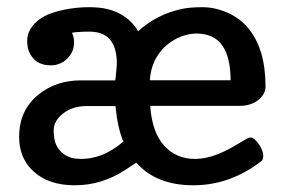

<svg xmlns="http://www.w3.org/2000/svg" viewBox="-20 -519 816 548"><path d="M185.5 -425.3Q191.4 -412.6 191.4 -398.9Q191.4 -384.8 186.5 -372.6Q180.7 -360.4 171.9 -351.6Q153.3 -333 124.5 -332.5Q79.1 -332.5 62.5 -372.6Q57.6 -384.8 57.6 -402.8Q57.6 -420.4 66.9 -436Q76.2 -451.7 91.3 -462.9Q106.4 -474.1 126 -481Q144.5 -487.8 165 -491.7Q200.7 -498.5 232.9 -498.5Q265.1 -498.5 286.1 -493.2Q307.6 -488.3 324.2 -478.5Q357.4 -460 374 -429.7Q427.7 -478.5 500 -493.7Q523.4 -498.5 558.1 -498.5Q592.8 -498.5 628.4 -483.2Q664.1 -467.8 688.5 -438.5Q737.8 -379.4 737.8 -272.5Q737.8 -250 716.8 -233.4Q695.8 -216.8 663.1 -216.8H408.7Q414.1 -141.1 448.5 -103.3Q482.9 -65.4 536.6 -65.4Q587.4 -65.4 650.9 -103.5L685.1 -123.5Q687.5 -124.5 689.5 -125.5Q691.4 -126.5 696.3 -126.5Q700.7 -126.5 707.3 -120.8Q713.9 -115.2 719.2 -106.9Q731.4 -87.9 731.4 -75.7Q731.4 -63 726.6 -59.6Q637.2 9.8 531.7 9.8Q425.8 9.8 369.1 -54.7L336.9 -33.7Q270.5 9.8 193.4 9.8Q118.2 9.8 75.2 -30.3Q34.7 -67.4 34.7 -127.4V-128.9Q34.7 -204.6 89.8 -249Q140.1 -289.6 210.4 -289.6H309.1Q313.5 -329.1 313.5 -337.4Q313.5 -428.7 235.4 -428.7H226.6Q220.7 -428.7 213.1 -428.2Q205.6 -427.7 198.2 -427.2Q190.9 -426.8 185.5 -425.3ZM332 -114.7Q315.4 -154.8 309.6 -216.3H227.5Q187 -216.3 160.2 -195.1Q133.3 -173.8 133.3 -147.9Q133.3 -122.1 139.6 -107.4Q145.5 -93.8 156.2 -84Q176.8 -65.9 204.1 -65.9Q205.6 -65.4 207 -65.4Q231.9 -65.4 248 -69.8Q265.1 -73.7 279.8 -80.6Q305.2 -92.3 332 -114.7ZM638.2 -290Q637.7 -392.6 581.1 -416Q563.5 -422.9 542.5 -423.3H541Q520.5 -423.3 497.6 -415Q474.6 -406.2 455.1 -389.6Q411.6 -351.6 407.7 -290Z"/></svg>

Font: Copse
Style: Regular
Weight: 400
Version: Version 1.000